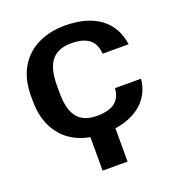

<svg xmlns="http://www.w3.org/2000/svg" viewBox="-164 -857 1140 1223"><g transform="rotate(-20 406.0 -245.5)"><path d="M408 -110C265 -110 234 -211 234 -332V-379C234 -507 272 -601 410 -601C521 -601 571 -556 577 -470H753C732 -625 617 -721 410 -721C356 -721 308 -713 264 -697C132 -649 56 -536 56 -378V-332C56 -279 65 -232 81 -190C126 -75 228 10 408 10C461 10 508 4 549 -8C664 -42 741 -118 752 -237H576C570 -152 517 -110 408 -110ZM491 230V-44H322V230Z"/></g></svg>

Font: Asimov
Style: XWid
Weight: 500
Designer: Google
Version: Version 2.000980; 2014